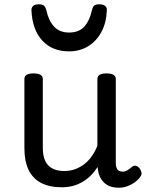

<svg xmlns="http://www.w3.org/2000/svg" viewBox="-20 -858 685 897"><path d="M269 17Q211 17 172 -3.5Q133 -24 113.5 -64.5Q94 -105 94 -166V-489Q94 -502 104.5 -508.5Q115 -515 136 -515Q158 -515 169 -508.5Q180 -502 180 -489V-166Q180 -131 191 -107Q202 -83 224.5 -71Q247 -59 280 -59Q308 -59 332 -68Q356 -77 375.5 -92.5Q395 -108 410 -130Q425 -152 435 -177V-489Q435 -502 445.5 -508.5Q456 -515 478 -515Q499 -515 510 -508.5Q521 -502 521 -489V-96Q521 -82 525 -73Q529 -64 536.5 -60Q544 -56 553 -56Q562 -56 569.5 -59.5Q577 -63 584.5 -69Q592 -75 599 -80Q607 -86 616.5 -83Q626 -80 634 -69Q639 -62 641 -52Q643 -42 636 -33Q626 -18 610 -6.5Q594 5 575 12Q556 19 536 19Q512 19 494.5 12.5Q477 6 465 -6Q453 -18 446 -34Q439 -50 437 -69L436 -78Q422 -56 404.5 -38.5Q387 -21 366 -8.5Q345 4 320.5 10.5Q296 17 269 17ZM303 -618Q224 -618 177.5 -668.5Q131 -719 127 -809Q126 -821 134 -829.5Q142 -838 161 -838Q180 -838 187 -830Q194 -822 197 -809Q206 -764 231.5 -735Q257 -706 303 -706Q350 -706 375 -735Q400 -764 409 -809Q412 -823 418.5 -830.5Q425 -838 444 -838Q463 -838 472 -829.5Q481 -821 479 -809Q477 -752 454 -709Q431 -666 392 -642Q353 -618 303 -618Z"/></svg>

Font: Playwrite BE WAL
Style: Regular
Weight: 400
Designer: Veronika Burian, José Scaglione
Foundry: TypeTogether
Version: Version 1.002